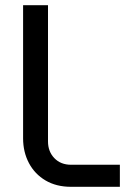

<svg xmlns="http://www.w3.org/2000/svg" viewBox="-20 -720 512 740"><path d="M254 0Q197 0 155.5 -24.5Q114 -49 91.5 -91.5Q69 -134 69 -187V-700H165V-175Q165 -136 189.5 -110.5Q214 -85 254 -85H442V0Z"/></svg>

Font: MuseoModerno SemiBold
Style: Regular
Weight: 400
Version: Version 1.001